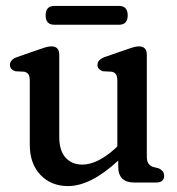

<svg xmlns="http://www.w3.org/2000/svg" viewBox="-20 -616 599 648"><path d="M80.5 -128V-343.5Q80.5 -359 75.8 -365.5Q71 -372 61.5 -374L32 -375.5Q13.5 -381.5 13.5 -397Q13.5 -414.5 38 -423.5L108.5 -448Q124 -453.5 134.2 -456.5Q144.5 -459.5 153.5 -459.5Q180 -459.5 180 -431V-153.5Q180 -108 201.2 -84.2Q222.5 -60.5 258 -60.5Q282.5 -60.5 310.2 -73.8Q338 -87 369.5 -115.5L376 -122V-343.5Q376 -359 371.2 -365.5Q366.5 -372 357 -374L327.5 -375.5Q309 -381.5 309 -397Q309 -414.5 333.5 -423.5L404 -448Q419.5 -453.5 429.8 -456.5Q440 -459.5 449 -459.5Q475.5 -459.5 475.5 -431V-89Q475.5 -72 481 -64Q486.5 -56 497 -52.5L515 -48Q534 -39.5 534 -23Q534 0 507 0H432.5Q379 0 379 -54V-74Q286 12 209.5 12Q152.5 12 116.5 -25.8Q80.5 -63.5 80.5 -128ZM134 -564Q134 -596 163.5 -596H381.5Q411 -596 411 -564Q411 -532.5 381.5 -532.5H163.5Q134 -532.5 134 -564Z"/></svg>

Font: Fraunces 72pt SuperSoft
Style: Regular
Weight: 400
Version: Version 1.000;[b76b70a41]